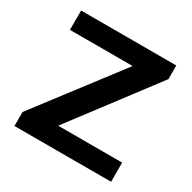

<svg xmlns="http://www.w3.org/2000/svg" viewBox="-158 -868 1023 1024"><g transform="rotate(30 354.0 -355.5)"><path d="M258.3 -118 643.3 -627V-711H57V-592H443.1L57 -86V0H652.1V-118Z"/></g></svg>

Font: Asimov
Style: Wid
Weight: 500
Designer: Google
Version: Version 2.000980; 2014